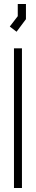

<svg xmlns="http://www.w3.org/2000/svg" viewBox="-20 -942 180 962"><path d="M50 0V-700H90V0ZM29 -809 69 -861V-922H110V-846L63 -783Z"/></svg>

Font: Turret Road Light
Style: Regular
Weight: 300
Designer: Noponies
Foundry: Noponies
Version: Version 1.001; ttfautohint (v1.8)